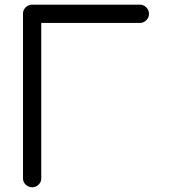

<svg xmlns="http://www.w3.org/2000/svg" viewBox="-20 -789 725 809"><path d="M569.3 -692.4H153.8V-37.1Q153.8 -21.7 142.6 -10.9Q131.3 0 115.5 0Q99.6 0 88.3 -11Q76.9 -22 76.9 -37.4V-731.9Q76.9 -747.3 88.3 -758.3Q99.6 -769.3 115.5 -769.3H569.3Q585 -769.3 596.3 -757.9Q607.7 -746.6 607.7 -730.7Q607.7 -714.8 596.3 -703.6Q585 -692.4 569.3 -692.4Z"/></svg>

Font: Tecnico
Style: Grueso
Weight: 700
Version: Version 1.3